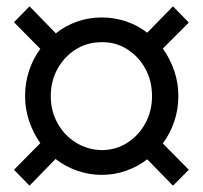

<svg xmlns="http://www.w3.org/2000/svg" viewBox="-20 -548 640 605"><path d="M73 37 24 -13 107 -97Q85 -128 72 -166Q59 -204 59 -245Q59 -287 71.5 -325Q84 -363 107 -394L24 -478L73 -528L156 -443Q186 -467 223 -480Q260 -493 300 -493Q341 -493 377.5 -480.5Q414 -468 444 -445L525 -528L575 -477L493 -395Q516 -363 529 -325Q542 -287 542 -245Q542 -203 529 -165Q516 -127 493 -96L575 -13L525 37L444 -46Q414 -23 377.5 -10Q341 3 300 3Q261 3 223.5 -10Q186 -23 155 -47ZM300 -75Q345 -75 381 -98Q417 -121 438 -159.5Q459 -198 459 -245Q459 -293 438 -331.5Q417 -370 380.5 -393Q344 -416 300 -415Q255 -415 219 -392.5Q183 -370 161.5 -331.5Q140 -293 140 -245Q140 -198 161.5 -159.5Q183 -121 219.5 -98.5Q256 -76 300 -75Z"/></svg>

Font: Nunito Sans 12pt ExtraLight 9pt Medium
Style: Regular
Weight: 500
Version: Version 3.101;gftools[0.9.27]